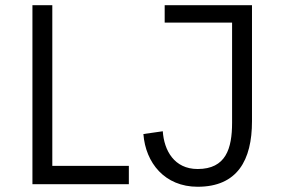

<svg xmlns="http://www.w3.org/2000/svg" viewBox="-20 -710 1085 740"><path d="M105 0H476.6V-70.8H181.6V-689.9H105ZM741.7 9.8C894.5 9.8 951.2 -92.3 951.2 -242.7V-689.9H614.7V-623H874.5V-237.3C874.5 -137.2 850.6 -58.6 741.7 -58.6C651.4 -58.6 612.3 -130.4 607.4 -204.1L532.7 -193.4C541 -82 615.2 9.8 741.7 9.8Z"/></svg>

Font: HK Grotesk
Style: Regular
Weight: 400
Designer: Alfredo Marco Pradil and Stefan Peev
Foundry: Hanken Design Co.
Version: Version 1.045;PS 001.045;hotconv 1.0.88;makeotf.lib2.5.64775